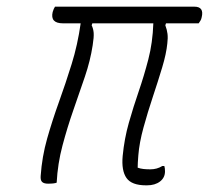

<svg xmlns="http://www.w3.org/2000/svg" viewBox="-20 -546 640 576"><path d="M473 -48Q474 -45 474.5 -41Q475 -37 475 -32Q475 -13 460 -1.5Q445 10 421 10H418Q375 10 359.5 -12Q344 -34 348 -78Q353 -130 366.5 -177.5Q380 -225 396 -271.5Q412 -318 425 -368Q438 -418 440 -476H257L255 -470Q260 -460 261 -447.5Q262 -435 258 -410Q251 -364 234.5 -315.5Q218 -267 200 -215.5Q182 -164 167.5 -109.5Q153 -55 150 2Q143 5 124 5Q112 5 106.5 0Q101 -5 102 -18Q106 -76 121.5 -130.5Q137 -185 157 -240.5Q177 -296 195 -354Q213 -412 222 -476H169Q130 -476 138 -510Q141 -520 145 -526H563Q593 -526 585 -494Q584 -488 581 -483.5Q578 -479 576 -476H478L476 -470Q481 -457 482.5 -444.5Q484 -432 482 -416Q479 -385 466.5 -343.5Q454 -302 438.5 -255.5Q423 -209 410.5 -163.5Q398 -118 395 -80Q394 -68 393.5 -58.5Q393 -49 393 -43Q401 -40 410.5 -39Q420 -38 431 -38Q451 -38 467 -48Z"/></svg>

Font: Recursive Sn Csl St Lt
Style: Italic
Weight: 300
Italic angle: -15°
Version: Version 1.079;hotconv 1.0.112;makeotfexe 2.5.65598; ttfautoh